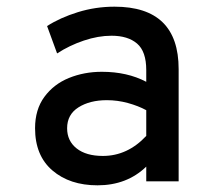

<svg xmlns="http://www.w3.org/2000/svg" viewBox="-20 -543 656 575"><path d="M85 -159Q85 -215 113 -253Q141 -291 186.5 -309.5Q232 -328 285 -328Q361 -328 418 -298V-333Q418 -389 390.5 -412.5Q363 -436 314 -436Q274 -436 231 -421.5Q188 -407 151 -383L121 -465Q160 -490 213 -506.5Q266 -523 323 -523Q515 -523 515 -336V0H418V-44Q360 12 272 12Q189 12 137 -32.5Q85 -77 85 -159ZM418 -136V-213Q394 -226 363 -234.5Q332 -243 300 -243Q249 -243 215 -221.5Q181 -200 181 -159Q181 -121 209.5 -98.5Q238 -76 288 -76Q362 -76 418 -136Z"/></svg>

Font: Overpass Mono Light
Style: Bold
Weight: 600
Monospace: yes
Designer: Delve Withrington, Dave Bailey
Foundry: Delve Fonts
Version: Version 1.000;DELV;Overpass